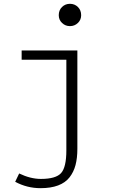

<svg xmlns="http://www.w3.org/2000/svg" viewBox="-20 -776 640 1013"><path d="M290 -695.8Q290 -722.2 307.1 -739Q324.2 -755.9 349.1 -755.9Q374 -755.9 391.1 -739Q408.2 -722.2 408.2 -695.8Q408.2 -671.4 390.9 -654.8Q373.5 -638.2 349.1 -638.2Q324.7 -638.2 307.4 -654.8Q290 -671.4 290 -695.8ZM193.8 216.8Q122.6 216.8 60.1 183.1L81.1 139.2Q140.6 168 195.8 168Q274.9 168 302.5 137Q330.1 106 330.1 17.1V-460.9H94.2V-509.8H388.2V8.8Q388.2 58.1 378.4 95Q368.7 131.8 346.7 159.9Q324.7 188 286.4 202.4Q248 216.8 193.8 216.8Z"/></svg>

Font: Office Code Pro Light
Style: Regular
Weight: 300
Designer: Nathan Rutzky & Paul D. Hunt
Foundry: Adobe Systems Incorporated
Version: Version 1.004;PS 001.004;hotconv 1.0.70;makeotf.lib2.5.58329